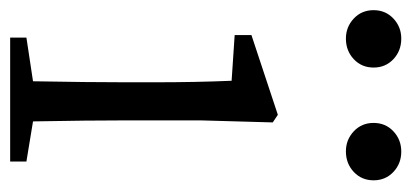

<svg xmlns="http://www.w3.org/2000/svg" viewBox="-249 -574 810 378"><g transform="rotate(90 156.0 -385.0)"><path d="M41 0V-32L127 -45Q129 -155 129 -228V-284Q129 -366 126 -436L36 -442V-475L193 -527L208 -517L204 -375V-228Q204 -155 206 -45L285 -32V0ZM43 -661Q20 -661 3.5 -676.5Q-13 -692 -13 -715.5Q-13 -739 3.5 -754.5Q20 -770 43 -770Q67 -770 83.5 -754.5Q100 -739 100 -715.5Q100 -692 83.5 -676.5Q67 -661 43 -661ZM265 -661Q242 -661 225.5 -676.5Q209 -692 209 -715.5Q209 -739 225.5 -754.5Q242 -770 265.5 -770Q289 -770 305.5 -754.5Q322 -739 322 -715.5Q322 -692 305.5 -676.5Q289 -661 265 -661Z"/></g></svg>

Font: GenRyuMin TW R
Style: Regular
Weight: 400
Version: Version 1.501;PS 1;hotconv 16.6.51;makeotf.lib2.5.65220